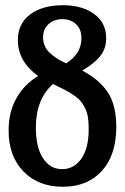

<svg xmlns="http://www.w3.org/2000/svg" viewBox="-20 -710 480 740"><path d="M296.9 -438Q364.3 -402.3 396.2 -353Q428.2 -303.7 428.2 -221.2Q428.2 -112.8 372.8 -51.5Q317.4 9.8 222.2 9.8Q127.9 9.8 70.6 -49.1Q13.2 -107.9 13.2 -207Q13.2 -278.8 43.7 -332.3Q74.2 -385.7 127 -417Q48.8 -473.6 48.8 -555.2Q48.8 -618.7 96.2 -654.3Q143.6 -689.9 222.2 -689.9Q296.9 -689.9 343 -656Q389.2 -622.1 389.2 -563Q389.2 -520.5 364.3 -491.5Q339.4 -462.4 296.9 -438ZM146 -565.9Q146 -547.9 153.1 -532.2Q160.2 -516.6 173.8 -504.4Q187.5 -492.2 201.7 -483.4Q215.8 -474.6 234.9 -465.8Q293.9 -502.9 293.9 -563Q293.9 -597.2 273.2 -616.7Q252.4 -636.2 220.2 -636.2Q188 -636.2 167 -616.9Q146 -597.7 146 -565.9ZM321.8 -211.9Q321.8 -237.3 319.1 -256.3Q316.4 -275.4 308.8 -291.3Q301.3 -307.1 292.2 -318.6Q283.2 -330.1 265.9 -342Q248.5 -354 230.7 -363.3Q212.9 -372.6 184.1 -386.2Q118.2 -327.6 118.2 -217.8Q118.2 -142.1 145.8 -100.1Q173.3 -58.1 219.2 -58.1Q265.1 -58.1 293.5 -98.4Q321.8 -138.7 321.8 -211.9Z"/></svg>

Font: Margherita Bold
Style: Regular
Weight: 700
Designer: James Puckett
Foundry: Dunwich Type Founders
Version: Version 1.008;hotconv 1.0.109;makeotfexe 2.5.65596